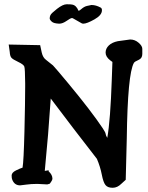

<svg xmlns="http://www.w3.org/2000/svg" viewBox="-20 -847 688 894"><path d="M315.9 -825.7Q335.4 -822.3 345.2 -797.4Q345.7 -796.9 346.2 -796.9Q349.6 -796.9 357.4 -803.7Q371.6 -816.4 384.8 -819.3Q390.1 -820.3 405.3 -823.7Q405.8 -823.7 406.7 -823.7Q426.3 -823.7 448.2 -812Q454.1 -809.1 454.6 -801.3Q454.6 -799.8 454.6 -798.8Q454.6 -776.4 419.9 -756.8Q384.3 -736.8 368.2 -736.8Q362.8 -736.8 359.9 -738.8Q352.1 -743.7 317.9 -762.7H312Q307.1 -761.2 290.5 -750Q271.5 -736.8 256.3 -736.8Q255.9 -736.8 255.4 -736.8Q230 -737.8 221.2 -746.1Q211.4 -754.9 211.4 -761.7V-762.2Q211.4 -768.6 214.8 -776.4Q218.3 -784.7 245.6 -805.9Q272.9 -827.1 290.5 -827.1Q310.1 -827.1 315.9 -825.7ZM200.2 11.7 153.8 9.3Q124.5 9.3 101.1 12.7Q77.6 16.1 73.7 16.1Q47.4 16.1 37.1 -10.3Q34.2 -16.1 34.2 -29.8Q34.2 -43.5 54.4 -53.5Q74.7 -63.5 85 -66.4Q90.3 -94.7 93.8 -234.4Q97.2 -374 97.2 -443.4V-459.5Q96.7 -526.9 93.3 -536.9Q89.8 -546.9 64.9 -558.6Q40 -570.3 33.2 -578.1Q26.4 -585.9 25.4 -605L20.5 -639.6L167 -636.7L174.3 -602.5Q179.7 -578.6 194.8 -567.9L226.6 -542.5Q239.3 -529.3 296.9 -460Q404.8 -330.1 458.5 -249.5Q471.7 -229.5 471.9 -223.4Q472.2 -217.3 479.5 -205.1Q494.1 -287.6 500.5 -476.6L503.4 -558.6L492.7 -566.4Q471.7 -583 471.7 -602.1Q471.7 -621.1 486.8 -635.5Q502 -649.9 528.8 -655.3L585.9 -663.1H586.4Q607.9 -663.1 625.2 -648.2Q642.6 -633.3 642.6 -619.6V-595.7Q642.6 -575.2 625 -567.9Q607.4 -560.5 603.5 -554.2Q574.2 -502.9 570.3 -202.1L565.4 -9.8L544.9 8.8Q526.4 27.3 504.9 27.3H503.9Q481.4 27.3 471.2 14.6Q460.9 2 453.9 -34.4Q446.8 -70.8 431.2 -107.4Q322.3 -247.1 216.3 -388.2Q205.1 -218.8 188.5 -51.3L206.5 -54.2V-49.3Q224.1 -33.2 224.1 -15.1V-14.6Q224.1 -9.8 218.8 -1.7Q213.4 6.3 211.9 8.3Q201.2 11.7 200.2 11.7Z"/></svg>

Font: Drukaatie burti
Style: Demi
Weight: 600
Version: Version 0.14